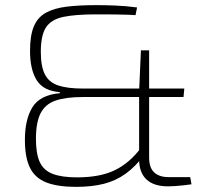

<svg xmlns="http://www.w3.org/2000/svg" viewBox="-20 -719 820 748"><path d="M355 -699Q387 -699 427.5 -697.5Q468 -696 514 -690L508 -660Q500 -661 481 -661.5Q462 -662 438 -662.5Q414 -663 391.5 -663Q369 -663 353 -663Q273 -663 226 -653Q179 -643 159 -612Q139 -581 139 -517Q139 -460 155 -429Q171 -398 207 -386Q243 -374 304 -374H698L695 -341H303Q236 -341 196 -327Q156 -313 138 -277.5Q120 -242 120 -178Q120 -120 135 -87.5Q150 -55 185.5 -41.5Q221 -28 280 -28Q370 -28 427.5 -56Q485 -84 530 -144L544 -118Q509 -71 470.5 -43Q432 -15 385 -3Q338 9 276 9Q205 9 161 -8Q117 -25 97 -65Q77 -105 77 -174Q77 -254 106.5 -301.5Q136 -349 213 -356V-360Q149 -365 123 -406.5Q97 -448 97 -521Q97 -581 112 -616.5Q127 -652 159 -669.5Q191 -687 239.5 -693Q288 -699 355 -699ZM561 -523V-105Q561 -66 580.5 -47.5Q600 -29 637 -29H721L726 -1Q712 1 694.5 3Q677 5 661 6Q645 7 635 7Q579 7 550.5 -20Q522 -47 522 -98V-363L529 -523Z"/></svg>

Font: Exo 2 ExtraLight
Style: Regular
Weight: 250
Designer: Natanael Gama
Foundry: Natanael Gama
Version: Version 2.010